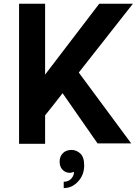

<svg xmlns="http://www.w3.org/2000/svg" viewBox="-20 -753 730 1008"><path d="M677.7 -733.4Q633.8 -733.4 501 -733.4Q429.7 -639.6 216.8 -361.3Q216.8 -454.1 216.8 -733.4Q182.6 -733.4 80.1 -733.4Q80.1 -710 80.1 -640.6Q80.1 -480.5 80.1 2Q114.3 2 216.8 2Q216.8 -35.2 216.8 -147.5Q240.2 -175.8 308.6 -263.7Q354.5 -198.2 492.2 0Q536.1 0 668.9 0Q600.6 -92.8 393.6 -372.1Q464.8 -461.9 677.7 -733.4ZM355.5 34.2Q327.1 34.2 310.5 50.8Q293 68.4 293 95.7Q293 123 308.6 138.7Q324.2 154.3 346.7 154.3Q352.5 154.3 358.4 152.3Q363.3 151.4 368.2 149.4Q369.1 168 354.5 184.6Q339.8 201.2 314.5 201.2Q314.5 211.9 314.5 234.4Q358.4 234.4 389.6 200.2Q421.9 166 421.9 115.2Q421.9 71.3 401.4 52.7Q380.9 34.2 355.5 34.2Z"/></svg>

Font: BM-Biotif
Style: Bold
Weight: 400
Designer: Deni Anggara
Version: Version 1.000;PS 001.000;hotconv 1.0.88;makeotf.lib2.5.64776